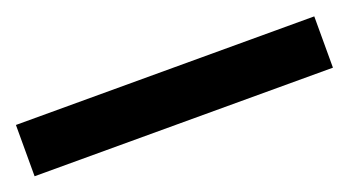

<svg xmlns="http://www.w3.org/2000/svg" viewBox="-28 -957 557 306"><g transform="rotate(-20 250.0 -803.5)"><path d="M503 -760H-3V-847H503Z"/></g></svg>

Font: Noto Sans NKo Unjoined SemiBold
Style: Regular
Weight: 600
Designer: Monotype Design Team
Foundry: Monotype Imaging Inc.
Version: Version 2.004